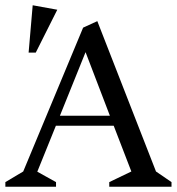

<svg xmlns="http://www.w3.org/2000/svg" viewBox="-20 -710 672 730"><path d="M0.4 0V-17.6L68.3 -58L296 -604.9L350 -629.6L573.1 -58L632.1 -17.6V0H395.4V-17.6L479.4 -58L412.3 -232H192.5L121.8 -57.2L193 -17.6V0ZM207.8 -270H397.8L305.3 -511.7ZM88.8 -510.1 104.3 -690 197.8 -673 116 -510.1Z"/></svg>

Font: Ancizar Serif Light
Style: Regular
Weight: 300
Designer: Cesar Puertas, Viviana Monsalve, Julian Moncada, Julian Prieto, Jose Castro, Felipe Aragon, Mariel Hernandez, Sara Alarc
Version: Version 8.100